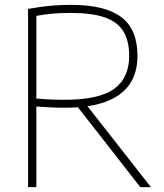

<svg xmlns="http://www.w3.org/2000/svg" viewBox="-20 -767 673 787"><path d="M95 0V-730.5Q120.5 -735 147.2 -738.8Q174 -742.5 204.8 -744.8Q235.5 -747 272.5 -747Q411 -747 477.2 -696.8Q543.5 -646.5 543.5 -538.5Q543.5 -468 510.8 -420.8Q478 -373.5 412 -349.5Q346 -325.5 245.5 -325.5Q210 -325.5 183.5 -327Q157 -328.5 129 -330.5V0ZM555 0 280.5 -351.5H323L598.5 0ZM244.5 -358Q386 -358 447.8 -402.8Q509.5 -447.5 509.5 -537.5Q509.5 -600.5 485 -639.5Q460.5 -678.5 408 -696.2Q355.5 -714 270.5 -714Q226 -714 194 -711Q162 -708 129 -702V-363Q151 -361.5 168.2 -360.2Q185.5 -359 203.2 -358.5Q221 -358 244.5 -358Z"/></svg>

Font: Encode Sans SC Thin
Style: Regular
Weight: 250
Designer: Multiple Designers
Foundry: Impallari Type
Version: Version 3.002